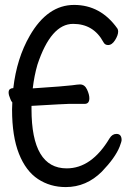

<svg xmlns="http://www.w3.org/2000/svg" viewBox="-20 -738 540 780"><path d="M247 22Q184 22 134.5 -10.5Q85 -43 57 -113.5Q29 -184 29 -293Q29 -307 30 -322Q25 -327 22 -336Q15 -352 15 -362Q15 -372 20.5 -376Q26 -380 33 -380H34Q48 -501 101 -593Q173 -718 281 -718Q389 -718 457 -622Q460 -617 460 -610Q460 -595 447.5 -575Q435 -555 419 -555Q406 -555 400 -567Q360 -641 277 -641Q187 -641 132 -475Q119 -430 113 -379Q248 -388 272.5 -391.5Q297 -395 305 -395Q324 -395 333.5 -374.5Q343 -354 343 -339Q343 -316 324 -316H260Q246 -316 110 -308Q109 -308 108 -308V-295Q108 -54 251 -54Q352 -54 425 -176Q436 -194 453 -194Q474 -194 474 -169Q474 -163 466 -142Q448 -97 394 -41Q331 22 247 22Z"/></svg>

Font: Moon Stars Kai HW
Style: Bold
Weight: 700
Designer: GuiWonder
Version: Version 1.101